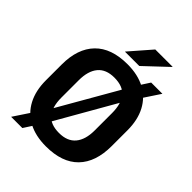

<svg xmlns="http://www.w3.org/2000/svg" viewBox="-242 -948 1106 1106"><g transform="rotate(45 311.0 -395.0)"><path d="M312 14.5Q227 14.5 167 -17.5Q107 -49.5 75 -110Q43 -170.5 43 -255V-383.5Q43 -513 111 -583Q179 -653 310 -653Q395.5 -653 455.5 -620.5Q515.5 -588 547.2 -527.8Q579 -467.5 579 -383.5V-255Q579 -124.5 511.2 -55Q443.5 14.5 312 14.5ZM50 35.5 135 -92.5 163.5 -131 414 -567 432 -599 481 -674.5H572.5L489.5 -549L462.5 -511L213 -75L198 -52L141.5 35.5ZM311 -93.5Q378.5 -93.5 412.2 -134Q446 -174.5 446 -249.5V-391Q446 -465 414 -505Q382 -545 311 -545Q243.5 -545 210 -504.5Q176.5 -464 176.5 -389V-247.5Q176.5 -172.5 208.8 -133Q241 -93.5 311 -93.5ZM363 -826H504V-824.5L365 -693.5H249V-695Z"/></g></svg>

Font: Anek Latin SemiBold
Style: Regular
Weight: 600
Designer: Yesha Goshar
Foundry: Ek Type
Version: Version 1.003